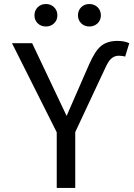

<svg xmlns="http://www.w3.org/2000/svg" viewBox="-20 -917 655 937"><path d="M590.8 -641Q584.6 -642.6 577.2 -643.8Q569.7 -645.1 560 -645.1Q539.5 -645.1 524.4 -632.3Q509.2 -619.5 494.9 -587.7L347.2 -272.3V0H256.9V-271.3L38.5 -706.2H136.9L305.1 -351.3L414.4 -601.5Q444.1 -669.7 474.4 -693.6Q504.6 -717.4 553.3 -717.4Q570.8 -717.4 584.6 -714.6Q598.5 -711.8 610.8 -706.2ZM204.6 -787.7Q180 -787.7 164.1 -803.1Q148.2 -818.5 148.2 -842.1Q148.2 -866.2 164.1 -881.8Q180 -897.4 204.6 -897.4Q227.7 -897.4 243.8 -881.8Q260 -866.2 260 -842.1Q260 -818.5 243.8 -803.1Q227.7 -787.7 204.6 -787.7ZM415.9 -787.7Q392.3 -787.7 376.4 -803.1Q360.5 -818.5 360.5 -842.1Q360.5 -866.2 376.4 -881.8Q392.3 -897.4 415.9 -897.4Q440 -897.4 456.2 -881.8Q472.3 -866.2 472.3 -842.1Q472.3 -818.5 456.2 -803.1Q440 -787.7 415.9 -787.7Z"/></svg>

Font: FiraCode Nerd Font
Style: Regular
Weight: 400
Designer: Carrois Corporate, Edenspiekermann AG, Nikita Prokopov
Foundry: Carrois Corporate, Edenspiekermann AG, Nikita Prokopov
Version: Version 6.002;Nerd Fonts 2.1.0